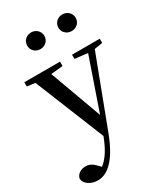

<svg xmlns="http://www.w3.org/2000/svg" viewBox="-257 -887 1081 1259"><g transform="rotate(-30 283.5 -257.0)"><path d="M436 -661C472 -661 502 -686 502 -724C502 -761 472 -787 436 -787C402 -787 371 -761 371 -724C371 -686 402 -661 436 -661ZM200 -661C235 -661 265 -686 265 -724C265 -761 235 -787 200 -787C165 -787 135 -761 135 -724C135 -686 165 -661 200 -661ZM570 -526H360V-494L457 -483L322 -92L179 -484L269 -493V-526H-1V-494L60 -486L272 38L270 44C242 116 210 172 163 209L152 198C126 169 103 152 70 152C38 152 4 169 -3 202C-2 244 45 273 97 273C172 273 248 207 314 28L508 -484L570 -494Z"/></g></svg>

Font: Source Han Serif CN SemiBold
Style: Regular
Weight: 600
Designer: Ryoko NISHIZUKA 西塚涼子 (kana & ideographs); Frank Grießhammer (Latin, Greek & Cyrillic); Wenlong ZHANG 张文龙 (bopomofo); San
Foundry: Adobe Systems Incorporated
Version: Version 1.000;PS 1;hotconv 16.6.53;makeotf.lib2.5.65590